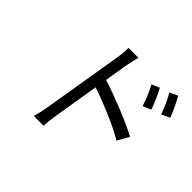

<svg xmlns="http://www.w3.org/2000/svg" viewBox="-163 -988 1282 1282"><g transform="rotate(45 478.0 -347.5)"><path d="M404.5 -728H498.6Q482.2 -666.2 475.9 -627.8L449.9 -470.9Q542.6 -441.4 653.4 -396.5Q764.2 -351.6 832 -315L785.5 -233Q719.5 -273.1 619.5 -315.7Q519.5 -358.3 435.7 -386L383.9 -72.1Q372.5 -2.1 371.1 40.8H279.1Q292.6 -4.3 304 -72.1L396 -627.8Q405.9 -686.4 404.5 -728ZM807.5 -710.9 864.7 -736.2Q880.7 -709.2 900.6 -667.8Q920.5 -626.4 931.5 -595.2L872.9 -567.8Q843 -652.3 807.5 -710.9ZM685 -664.1 740.8 -687.9Q756.7 -658.7 775.2 -617.2Q793.7 -575.6 804 -544L746.1 -519.2Q721.2 -598.4 685 -664.1Z"/></g></svg>

Font: Karasuma Gothic
Style: Italic
Weight: 400
Italic angle: -9.39999°
Designer: Rasmus Andersson / Ryoko Nishizuka
Foundry: Genbu
Version: Version 1.00